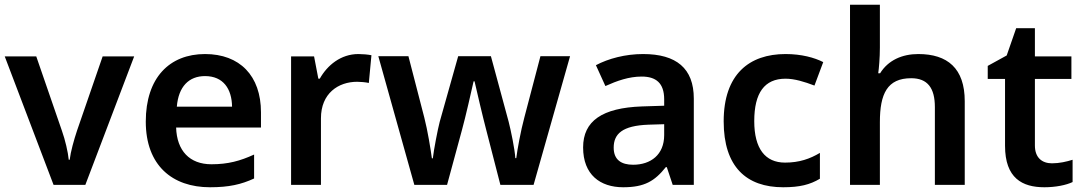

<svg xmlns="http://www.w3.org/2000/svg" viewBox="-20 -780 4573 810"><path d="M206 0H340L546 -542H413L305 -229C292 -190 278 -140 274 -106H270C267 -138 255 -190 241 -229L133 -542H0Z M845 -552C695 -552 595 -452 595 -267C595 -82 707 10 866 10C946 10 998 -2 1052 -27V-128C993 -101 942 -87 872 -87C780 -87 726 -144 723 -242H1081V-306C1081 -461 991 -552 845 -552ZM845 -459C922 -459 958 -405 959 -330H726C733 -415 777 -459 845 -459Z M1492 -552C1418 -552 1361 -505 1329 -448H1323L1305 -542H1208V0H1334V-281C1334 -386 1407 -435 1487 -435C1501 -435 1523 -433 1536 -430L1547 -547C1533 -550 1509 -552 1492 -552Z M2031 -233 2091 0H2231L2385 -543H2260L2192 -284C2177 -229 2162 -146 2158 -113H2154C2152 -150 2135 -231 2126 -266L2051 -543H1913L1835 -266C1827 -236 1810 -148 1806 -112H1802C1797 -150 1784 -230 1770 -284L1703 -543H1576L1728 0H1866L1929 -232C1943 -282 1970 -401 1978 -437H1982C1990 -401 2018 -282 2031 -233Z M2693 -552C2618 -552 2547 -533 2494 -505L2534 -417C2583 -439 2633 -457 2687 -457C2747 -457 2782 -430 2782 -361V-334L2688 -331C2521 -325 2440 -270 2440 -158C2440 -43 2512 10 2609 10C2699 10 2742 -16 2789 -75H2793L2818 0H2907V-364C2907 -492 2833 -552 2693 -552ZM2716 -254 2782 -256V-210C2782 -127 2725 -85 2651 -85C2602 -85 2569 -105 2569 -157C2569 -215 2605 -250 2716 -254Z M3284 10C3354 10 3397 -1 3439 -26V-135C3397 -110 3352 -94 3292 -94C3208 -94 3162 -153 3162 -269C3162 -388 3205 -448 3294 -448C3332 -448 3374 -435 3416 -419L3453 -518C3416 -537 3361 -552 3294 -552C3141 -552 3033 -467 3033 -268C3033 -76 3129 10 3284 10Z M3692 -579V-760H3566V0H3692V-265C3692 -384 3723 -450 3824 -450C3893 -450 3924 -409 3924 -328V0H4050V-353C4050 -492 3977 -552 3854 -552C3786 -552 3727 -526 3693 -471H3685C3688 -491 3692 -536 3692 -579Z M4418 -91C4376 -91 4346 -115 4346 -166V-447H4500V-542H4346V-661H4267L4227 -546L4147 -502V-447H4220V-165C4220 -28 4293 10 4386 10C4433 10 4478 1 4505 -12V-106C4480 -98 4449 -91 4418 -91Z"/></svg>

Font: Noto Sans Bengali UI SemiBold
Style: Regular
Weight: 600
Designer: Jelle Bosma - Monotype Design Team
Foundry: Monotype Imaging Inc.
Version: Version 2.003